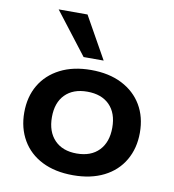

<svg xmlns="http://www.w3.org/2000/svg" viewBox="-85 -839 836 924"><g transform="rotate(10 332.5 -377.0)"><path d="M333 10Q245 10 181.5 -22Q118 -54 84 -112.5Q50 -171 50 -247Q50 -324 84 -381.5Q118 -439 181.5 -471.5Q245 -504 332 -504Q420 -504 483.5 -471.5Q547 -439 581 -381.5Q615 -324 615 -247Q615 -171 581 -112.5Q547 -54 483.5 -22Q420 10 333 10ZM332 -96Q402 -96 441 -136.5Q480 -177 480 -248Q480 -319 441 -358.5Q402 -398 332 -398Q263 -398 224 -358.5Q185 -319 185 -248Q185 -177 224 -136.5Q263 -96 332 -96ZM285 -559 127 -764H268L383 -559Z"/></g></svg>

Font: Nunito Sans 10pt SemiExpanded
Style: Bold
Weight: 700
Width: 6
Designer: Vernon Adams
Foundry: Vernon Adams
Version: Version 3.101;gftools[0.9.27]